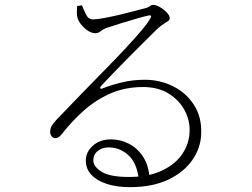

<svg xmlns="http://www.w3.org/2000/svg" viewBox="-20 -752 1040 792"><path d="M516 20Q461 20 420 6.5Q379 -7 356.5 -31.5Q334 -56 334 -89Q334 -125 363 -151Q392 -177 438 -177Q477 -177 512 -159Q547 -141 570.5 -105Q594 -69 597 -14L553 -8Q546 -78 510.5 -111Q475 -144 428 -144Q402 -144 383.5 -129.5Q365 -115 365 -90Q365 -65 399 -43.5Q433 -22 512 -22Q592 -22 647.5 -48Q703 -74 732 -117Q761 -160 762 -210Q764 -254 742 -296Q720 -338 676.5 -365.5Q633 -393 570 -393Q497 -393 437 -367Q377 -341 327.5 -297.5Q278 -254 236 -200Q228 -190 221.5 -186Q215 -182 207 -182Q200 -182 193 -190Q186 -198 187 -213Q188 -224 193.5 -233Q199 -242 212 -257Q267 -314 318.5 -367.5Q370 -421 416.5 -468Q463 -515 500 -555Q537 -595 563 -625.5Q589 -656 600 -676Q605 -684 602.5 -687Q600 -690 592 -688Q577 -685 544.5 -675.5Q512 -666 477.5 -655.5Q443 -645 420 -637Q406 -632 395.5 -623.5Q385 -615 374 -615Q359 -615 344 -624.5Q329 -634 317.5 -647.5Q306 -661 301 -674Q297 -685 297 -699.5Q297 -714 298 -727L318 -730Q326 -710 335.5 -691Q345 -672 364 -672Q379 -672 409 -677.5Q439 -683 473 -691Q507 -699 536.5 -707Q566 -715 582 -719Q590 -721 594.5 -724Q599 -727 603 -729.5Q607 -732 612 -732Q621 -732 632.5 -726.5Q644 -721 655 -712.5Q666 -704 673 -694.5Q680 -685 680 -677Q680 -670 674 -665.5Q668 -661 656 -654Q644 -647 626 -630Q610 -614 579 -583.5Q548 -553 513 -517.5Q478 -482 446 -449Q414 -416 396 -396Q392 -392 394 -388Q396 -384 402 -387Q440 -402 484.5 -412.5Q529 -423 576 -423Q640 -423 694 -396Q748 -369 780 -319.5Q812 -270 810 -203Q809 -143 773.5 -92Q738 -41 673 -10.5Q608 20 516 20Z"/></svg>

Font: Noto Serif HK ExtraLight
Style: Regular
Weight: 200
Designer: Ryoko NISHIZUKA 西塚涼子 (kana & ideographs); Frank Grießhammer (Latin, Greek & Cyrillic); Wenlong ZHANG 张文龙 (bopomofo); San
Foundry: Adobe
Version: Version 2.002-H1;hotconv 1.1.0;makeotfexe 2.6.0